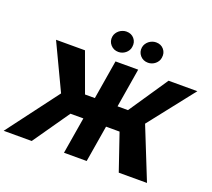

<svg xmlns="http://www.w3.org/2000/svg" viewBox="-169 -1151 1490 1350"><g transform="rotate(20 576.5 -475.5)"><path d="M-16.3 0 273.1 -384.9 110.8 -727.3H327.4L433.9 -435.4H507.5L555.8 -727.3H725.5L677.2 -435.4H755.3L952.8 -727.3H1168.3L900.9 -387.1L1056.1 0H844.8L751.4 -273.4H650.2L604.8 0H435L480.5 -273.4H383.9L193.5 0ZM696.7 -884.2Q699.2 -898.8 707 -911Q714.8 -923.3 726 -932.2Q737.2 -941.1 751.1 -946Q764.9 -951 779.1 -951Q816.1 -951 837.7 -925.4Q859.4 -899.5 853.3 -863.6Q851.6 -849.1 844.1 -836.8Q836.6 -824.6 825.6 -815.5Q814.6 -806.5 801 -801.5Q787.3 -796.5 773.1 -796.5Q736.5 -796.5 713.8 -822.4Q691.1 -848.7 696.7 -884.2ZM475.1 -884.2Q477.6 -898.8 485.4 -911Q493.3 -923.3 504.4 -932.2Q515.6 -941.1 529.5 -946Q543.3 -951 557.5 -951Q594.5 -951 616.1 -925.4Q637.8 -899.5 631.7 -863.6Q630 -849.1 622.5 -836.8Q615.1 -824.6 604 -815.5Q593 -806.5 579.4 -801.5Q565.7 -796.5 551.5 -796.5Q515.3 -796.5 492.2 -822.8Q469.5 -848.7 475.1 -884.2Z"/></g></svg>

Font: Inter P Extra Bold
Style: Italic
Weight: 800
Italic angle: 9.39999°
Designer: Rasmus Andersson
Foundry: rsms
Version: Version 3.018;git-588b23468